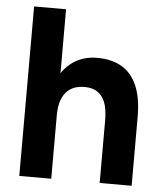

<svg xmlns="http://www.w3.org/2000/svg" viewBox="-51 -745 672 790"><g transform="rotate(5 285.0 -350.0)"><path d="M58 0V-700H190V0ZM390 0V-256H522V0ZM390 -256Q390 -307 378 -335Q366 -363 345 -375.5Q324 -388 296 -388Q245 -389 217.5 -357Q190 -325 190 -262H146Q146 -342 169.5 -397.5Q193 -453 235.5 -482.5Q278 -512 335 -512Q395 -512 436.5 -488Q478 -464 500 -413.5Q522 -363 522 -283V-256Z"/></g></svg>

Font: Figtree
Style: Bold
Weight: 700
Designer: Erik Kennedy
Foundry: Erik Kennedy
Version: Version 2.001;gftools[0.9.30]